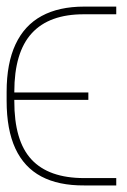

<svg xmlns="http://www.w3.org/2000/svg" viewBox="-29 -566 386 585"><path d="M325.2 -23.4V-1H227.5Q149.4 -0.5 96.9 -28.3Q44.4 -56.2 17.8 -113.5Q-8.8 -170.9 -8.8 -258.8V-286.1Q-8.8 -373 18.3 -430.9Q45.4 -488.8 97.9 -517.3Q150.4 -545.9 227.5 -545.9H325.2V-522.5H227.5Q121.1 -522.9 67.9 -464.8Q14.6 -406.7 14.6 -286.1V-258.8Q14.2 -136.7 66.9 -80.1Q119.6 -23.4 227.5 -23.4ZM240.2 -261.7H5.9V-284.2H240.2Z"/></svg>

Font: Intratopia Thin
Style: Regular
Weight: 100
Designer: Rasmus Andersson
Foundry: rsms
Version: Version 3.000;Glyphs 3.2.3 (3260)